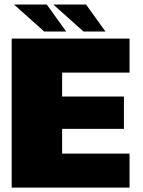

<svg xmlns="http://www.w3.org/2000/svg" viewBox="-20 -850 646 870"><path d="M33 0H567V-154H261.5V-266H541.5V-412.5H261.5V-521H567V-675H33ZM358.5 -707H458L370 -829.5H221.5ZM180.5 -707H280L192 -829.5H43.5Z"/></svg>

Font: Anybody Thin Black
Style: Regular
Weight: 900
Version: Version 1.113;gftools[0.9.25]